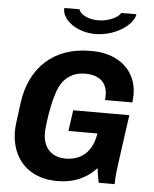

<svg xmlns="http://www.w3.org/2000/svg" viewBox="-61 -962 820 1023"><g transform="rotate(5 349.5 -451.0)"><path d="M417 -788C524 -788 619 -855 627 -912H545C537 -890 483 -862 427 -862C369 -862 326 -888 323 -912H242C241 -909 241 -906 241 -904C241 -849 316 -788 417 -788ZM505 0H590C590 -47 597 -92 603 -136L636 -373H336L320 -261H475C459 -157 396 -113 318 -113C243 -113 196 -160 196 -240C196 -269 212 -412 246 -486C270 -539 318 -573 383 -573C448 -573 501 -544 501 -468C501 -460 501 -451 500 -442H646C647 -453 649 -470 649 -484C649 -617 545 -696 411 -696H397C205 -696 80 -579 54 -392C44 -321 36 -261 36 -238C36 -84 134 10 281 10H286C377 10 441 -23 492 -77C496 -42 501 -16 505 0Z"/></g></svg>

Font: Chivo
Style: Bold Italic
Weight: 700
Italic angle: -8°
Designer: Hector Gatti
Foundry: Omnibus-Type
Version: Version 1.003;PS 001.003;hotconv 1.0.70;makeotf.lib2.5.58329